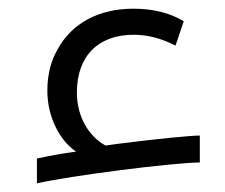

<svg xmlns="http://www.w3.org/2000/svg" viewBox="-20 -670 518 442"><path d="M65 -305V-248C146 -266 373 -295 440 -296V-358C421 -358 346 -351 252 -339L223 -335C184 -356 157 -402 157 -457C157 -541 206 -590 288 -590C321 -590 353 -581 384 -565L403 -621C372 -640 333 -650 287 -650C207 -650 145 -616 113 -557C97 -530 89 -498 89 -461C89 -400 118 -346 155 -321C125 -317 92 -311 65 -305Z"/></svg>

Font: Noto Kufi Arabic Light
Style: Regular
Weight: 300
Designer: Monotype Design Team, David Williams, Khaled Hosny
Foundry: Google LLC
Version: Version 2.109